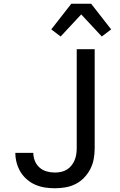

<svg xmlns="http://www.w3.org/2000/svg" viewBox="-20 -998 640 1026"><path d="M273 8Q247 8 220.5 4Q194 0 169.5 -10.5Q145 -21 124.5 -38.5Q104 -56 90 -79Q76 -102 69 -128Q62 -154 62 -180V-181H158Q158 -159 166.5 -138Q175 -117 191.5 -102.5Q208 -88 229.5 -82Q251 -76 273 -76Q290 -76 306.5 -79.5Q323 -83 337 -91.5Q351 -100 361.5 -113Q372 -126 378.5 -141.5Q385 -157 387.5 -173.5Q390 -190 390 -206V-735H486V-206Q486 -178 481 -149.5Q476 -121 463 -95.5Q450 -70 430 -49Q410 -28 384.5 -15Q359 -2 330.5 3Q302 8 273 8ZM304 -803 254 -841 361 -978H467L574 -841L524 -803L414 -921Z"/></svg>

Font: Iosevka Aile Medium
Style: Regular
Weight: 500
Designer: Belleve Invis
Foundry: Belleve Invis
Version: Version 27.3.5; ttfautohint (v1.8.4)